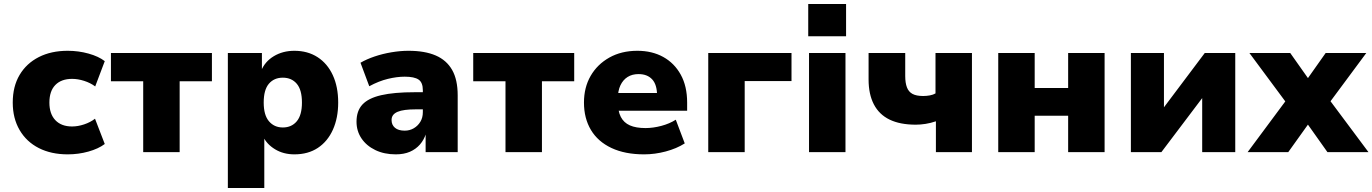

<svg xmlns="http://www.w3.org/2000/svg" viewBox="-20 -764 6891 964"><path d="M320 11Q237 11 175 -20.5Q113 -52 78.5 -111Q44 -170 44 -249Q44 -330 78.5 -388Q113 -446 175 -477.5Q237 -509 320 -509Q374 -509 424.5 -495Q475 -481 506 -457L458 -330Q434 -348 402.5 -358Q371 -368 342 -368Q288 -368 258 -337.5Q228 -307 228 -249Q228 -192 258 -160.5Q288 -129 342 -129Q371 -129 402.5 -139.5Q434 -150 457 -168L506 -41Q474 -17 424 -3Q374 11 320 11Z M699 0V-356H537V-498H1044V-356H882V0Z M1124 180V-498H1295V-408H1291Q1310 -455 1355 -482Q1400 -509 1458 -509Q1525 -509 1574.5 -477Q1624 -445 1651 -386.5Q1678 -328 1678 -249Q1678 -172 1651.5 -113Q1625 -54 1576 -21.5Q1527 11 1458 11Q1403 11 1361 -14.5Q1319 -40 1301 -79H1307V180ZM1400 -124Q1444 -124 1470 -155Q1496 -186 1496 -249Q1496 -313 1470 -343.5Q1444 -374 1400 -374Q1356 -374 1330 -343.5Q1304 -313 1304 -249Q1304 -186 1330.5 -155Q1357 -124 1400 -124Z M1967 11Q1909 11 1864.5 -10.5Q1820 -32 1795 -69Q1770 -106 1770 -153Q1770 -207 1799.5 -239Q1829 -271 1893.5 -286Q1958 -301 2063 -301H2123V-215H2068Q2037 -215 2014 -212Q1991 -209 1976 -202.5Q1961 -196 1953.5 -186Q1946 -176 1946 -161Q1946 -137 1963 -122.5Q1980 -108 2012 -108Q2037 -108 2057.5 -120Q2078 -132 2090.5 -152.5Q2103 -173 2103 -201V-311Q2103 -350 2081.5 -364.5Q2060 -379 2012 -379Q1973 -379 1927.5 -368Q1882 -357 1834 -331L1790 -449Q1821 -467 1861 -480.5Q1901 -494 1945.5 -501.5Q1990 -509 2031 -509Q2113 -509 2167.5 -485.5Q2222 -462 2250 -413Q2278 -364 2278 -285V0H2117V-94H2119Q2109 -62 2088.5 -38.5Q2068 -15 2038 -2Q2008 11 1967 11Z M2518 0V-356H2356V-498H2863V-356H2701V0Z M3214 11Q3118 11 3050 -21Q2982 -53 2947 -111.5Q2912 -170 2912 -249Q2912 -325 2945.5 -383Q2979 -441 3039.5 -475Q3100 -509 3180 -509Q3254 -509 3310 -478Q3366 -447 3398 -389Q3430 -331 3430 -249V-208H3063V-297H3293L3279 -284Q3279 -339 3254.5 -365.5Q3230 -392 3186 -392Q3154 -392 3131 -377.5Q3108 -363 3095 -335.5Q3082 -308 3082 -267V-254Q3082 -206 3097 -177Q3112 -148 3142.5 -134.5Q3173 -121 3221 -121Q3259 -121 3300.5 -132Q3342 -143 3373 -163L3418 -44Q3377 -18 3322.5 -3.5Q3268 11 3214 11Z M3536 0V-498H3954V-357H3719V0Z M4038 -582V-744H4228V-582ZM4042 0V-498H4225V0Z M4679 0V-155Q4653 -146 4627 -142Q4601 -138 4578 -138Q4499 -138 4446.5 -163.5Q4394 -189 4367.5 -240Q4341 -291 4341 -365V-498H4525V-382Q4525 -348 4533.5 -325.5Q4542 -303 4561.5 -292.5Q4581 -282 4615 -282Q4632 -282 4648.5 -285Q4665 -288 4677 -295V-498H4860V0Z M4992 0V-498H5175V-322H5343V-498H5526V0H5343V-183H5175V0Z M5658 0V-498H5824V-204H5808L6029 -498H6182V0H6016V-294H6033L5811 0Z M6244 0 6466 -299 6468 -208 6253 -498H6458L6566 -345H6528L6636 -498H6840L6625 -208L6628 -299L6851 0H6645L6528 -165H6566L6448 0Z"/></svg>

Font: Nunito Sans 10pt Black
Style: Regular
Weight: 900
Designer: Vernon Adams
Foundry: Vernon Adams
Version: Version 3.101;gftools[0.9.27]